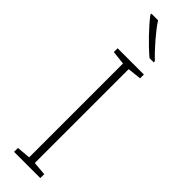

<svg xmlns="http://www.w3.org/2000/svg" viewBox="-321 -943 936 936"><g transform="rotate(45 147.0 -475.0)"><path d="M100 -950H54V-943C87 -899 150 -833 201 -790H230V-798C188 -837 127 -907 100 -950ZM238 0V-27L167 -33V-680L238 -688V-714H57V-688L128 -680V-33L57 -27V0Z"/></g></svg>

Font: Noto Sans Myanmar UI ExtraLight
Style: Regular
Weight: 200
Designer: Monotype Design Team
Foundry: Monotype Imaging Inc.
Version: Version 2.103